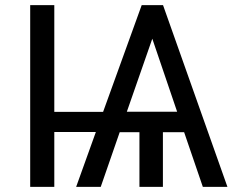

<svg xmlns="http://www.w3.org/2000/svg" viewBox="-20 -731 920 751"><path d="M192.4 -293.5H383.3L534.2 -710.9H617.7L869.6 0H773.4L700.2 -213.9H617.2V0H525.4V-213.9H448.2L374 0H277.8L355 -214.8H192.4V0H98.1V-710.9H192.4ZM476.1 -293.9H672.9L575.7 -579.6Z"/></svg>

Font: APIMedia Roboto
Style: Regular
Weight: 400
Designer: Google
Version: Version 2.137; 2017